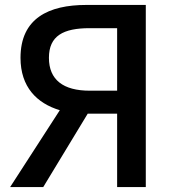

<svg xmlns="http://www.w3.org/2000/svg" viewBox="-20 -757 707 777"><path d="M343 -390C236 -390 178 -434 178 -523C178 -612 236 -643 343 -643H454V-390ZM21 0H155L335 -297H454V0H570V-737H329C177 -737 63 -683 63 -523C63 -405 129 -339 222 -311Z"/></svg>

Font: Noto Sans CJK HK Medium
Style: Regular
Weight: 500
Designer: Ryoko NISHIZUKA 西塚涼子 (kana, bopomofo & ideographs); Paul D. Hunt (Latin, Greek & Cyrillic); Sandoll Communications 산돌커뮤니
Foundry: Adobe
Version: Version 2.004;hotconv 1.0.118;makeotfexe 2.5.65603